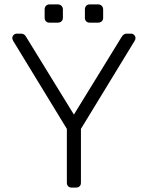

<svg xmlns="http://www.w3.org/2000/svg" viewBox="-20 -853 672 873"><path d="M306 0Q296 0 290 -6Q284 -12 284 -22V-267L40 -667Q39 -670 37.5 -673Q36 -676 36 -680Q36 -688 42 -694Q48 -700 56 -700H76Q83 -700 89 -696.5Q95 -693 99 -685L316 -332L533 -685Q538 -693 543.5 -696.5Q549 -700 556 -700H576Q584 -700 590 -694Q596 -688 596 -680Q596 -676 595 -673Q594 -670 592 -667L348 -267V-22Q348 -12 342 -6Q336 0 325 0ZM388 -750Q378 -750 372 -756Q366 -762 366 -772V-810Q366 -820 372 -826.5Q378 -833 388 -833H426Q436 -833 442.5 -826.5Q449 -820 449 -810V-772Q449 -762 442.5 -756Q436 -750 426 -750ZM205 -750Q195 -750 189 -756Q183 -762 183 -772V-810Q183 -820 189 -826.5Q195 -833 205 -833H243Q253 -833 259.5 -826.5Q266 -820 266 -810V-772Q266 -762 259.5 -756Q253 -750 243 -750Z"/></svg>

Font: Rubik Light
Style: Regular
Weight: 300
Designer: Hubert and Fischer
Foundry: Hubert and Fischer
Version: Version 2.300;gftools[0.9.30]